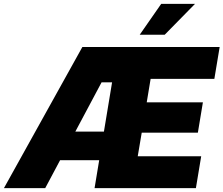

<svg xmlns="http://www.w3.org/2000/svg" viewBox="-54 -970 1152 990"><path d="M-33.7 0 370.6 -727.5H1078.6L1051.3 -563.5H722.7L702.6 -442.4H992.2L966.3 -286.1H676.8L656.2 -164.1H983.4L956.1 0H433.6L523.9 -545.4H469.7L179.2 0ZM164.1 -144 188.5 -291.5H564L539.6 -144ZM666.5 -791 777.3 -950.2H951.7L795.4 -791Z"/></svg>

Font: Inter 24pt Black
Style: Italic
Weight: 900
Italic angle: -9.3988°
Designer: Rasmus Andersson
Foundry: rsms
Version: Version 4.001;git-66647c0bb